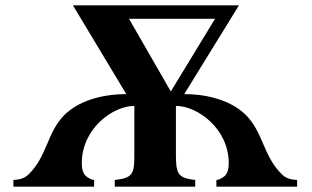

<svg xmlns="http://www.w3.org/2000/svg" viewBox="-20 -696 1163 716"><path d="M636 -301C716 -301 833 -217 833 -87C833 -67 829 -44 810 -34C802 -30 800 -26 787 -25V0H1088V-25C1063 -26 1045 -32 1031 -46C961 -115 962 -202 897 -267C846 -318 761 -345 667 -345L871 -676H252L451 -345C356 -345 271 -318 220 -267C155 -202 157 -115 87 -46C73 -32 55 -26 30 -25V0H331V-25C318 -26 316 -30 308 -34C289 -44 285 -67 285 -87C285 -217 401 -301 481 -301V-128C481 -53 481 -32 408 -25V0H708V-25C639 -32 636 -51 636 -129ZM461 -626H782L617 -355Z"/></svg>

Font: STIXGeneral
Style: Bold
Weight: 700
Designer: MicroPress Inc., with final additions and corrections provided by Coen Hoffman, Elsevier (retired)
Version: Version 1.1.0